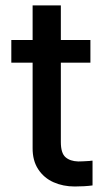

<svg xmlns="http://www.w3.org/2000/svg" viewBox="-20 -677 390 704"><path d="M311.5 -447.3H203.1V-156.2Q203.1 -115.7 220 -100.8Q236.8 -85.9 266.6 -85Q280.3 -85 309.6 -86.9Q312.5 -87.9 319.3 -87.9V2.9Q290 6.8 253.9 6.8Q211.4 6.8 176.3 -8.8Q141.1 -24.4 120.1 -56.4Q99.1 -88.4 99.6 -134.8V-447.3H21.5V-530.3H99.6V-657.2H203.1V-530.3H311.5Z"/></svg>

Font: WEMIX Pretendard Medium
Style: Regular
Weight: 500
Designer: Base glyphs from Inter by Rasmus Andersson; Hangeul glyphs from Noto Sans CJK(Source Han Sans) by Jang Soo-young and Kan
Foundry: Kil Hyung-jin
Version: Version 1.000